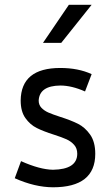

<svg xmlns="http://www.w3.org/2000/svg" viewBox="-20 -775 464 807"><path d="M42 -25.9 68.4 -97.7Q147 -62.5 202.6 -61.5Q304.2 -63 304.7 -128.4Q304.7 -151.4 291.7 -166Q278.8 -180.7 259.5 -189.5Q240.2 -198.2 206.5 -209Q162.1 -223.1 134.3 -237.1Q106.4 -251 86.7 -278.8Q66.9 -306.6 66.9 -352.5Q68.4 -489.3 233.4 -489.3Q309.1 -489.3 365.2 -463.4L337.4 -390.6Q281.2 -415.5 233.4 -415.5Q146 -414.6 142.6 -352.5Q142.6 -334 154.3 -321.8Q166 -309.6 183.3 -302Q200.7 -294.4 231.9 -284.2Q278.3 -269.5 307.9 -254.6Q337.4 -239.7 358.9 -209.2Q380.4 -178.7 380.4 -128.4Q380.4 12.2 202.6 12.2Q125.5 11.7 42 -25.9ZM269.5 -754.9H365.2L237.3 -594.7H160.6Z"/></svg>

Font: Selawik
Style: Regular
Weight: 400
Designer: Aaron Bell
Foundry: Microsoft Corporation
Version: Version 1.01